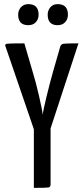

<svg xmlns="http://www.w3.org/2000/svg" viewBox="-20 -910 404 930"><path d="M117 -788Q68 -788 68 -839Q68 -860 81.5 -875Q95 -890 117 -890Q167 -890 167 -839Q167 -817 153.5 -802.5Q140 -788 117 -788ZM259 -788Q211 -788 211 -839Q211 -860 224 -875Q237 -890 259 -890Q309 -890 309 -839Q309 -817 295.5 -802.5Q282 -788 259 -788ZM225 -288V-17Q225 -4 215 -2Q205 0 144 0V-284L6 -687Q3 -696 13 -698Q24 -700 98 -700L138 -563Q153 -515 169 -445.5Q185 -376 187 -354Q189 -375 206 -444.5Q223 -514 237 -563L272 -685Q276 -696 287 -698Q298 -700 360 -700Z"/></svg>

Font: Yanone Kaffeesatz
Style: Regular
Weight: 400
Designer: Yanone (Cyrillic: Daniel Pouzeot)
Foundry: Yanone
Version: Version 1.003;PS 001.003;hotconv 1.0.88;makeotf.lib2.5.64775